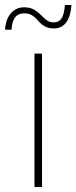

<svg xmlns="http://www.w3.org/2000/svg" viewBox="-52 -743 304 763"><path d="M85 0V-530H115V0ZM162 -630Q141 -630 126.5 -638Q112 -646 98 -662Q86 -676 74 -683Q62 -690 44 -690Q-3 -690 -6 -625H-32Q-29 -667 -8.5 -690.5Q12 -714 44 -714Q68 -714 84.5 -704Q101 -694 116 -678Q130 -664 140 -659Q150 -654 162 -654Q182 -654 192.5 -669.5Q203 -685 206 -723H232Q229 -679 211.5 -654.5Q194 -630 162 -630Z"/></svg>

Font: Geist Thin
Style: Regular
Weight: 400
Designer: Basement.studio, Andrés Briganti, Mateo Zaragoza
Foundry: Basement.studio, Vercel, Andrés Briganti, Guido Ferreyra, Mateo Zaragoza
Version: Version 1.401